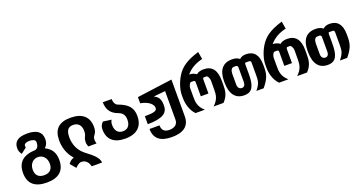

<svg xmlns="http://www.w3.org/2000/svg" viewBox="-45 -1585 4906 2601"><g transform="rotate(-20 2408.0 -284.5)"><path d="M300.8 196.3C475.1 196.3 562 116.7 562 -35.6C562 -138.7 522 -206.5 430.7 -250C465.8 -280.8 480 -317.9 480 -364.7C480 -469.2 410.2 -520.5 273.4 -520.5C143.6 -520.5 79.6 -474.1 79.6 -378.9C79.6 -360.4 82 -346.2 86.9 -331.5C92.3 -315.9 100.1 -302.2 112.3 -286.1L193.4 -349.1L189 -372.1C189 -388.2 200.2 -399.4 212.4 -405.8C226.6 -413.1 244.6 -416.5 267.1 -416.5C287.6 -416.5 308.1 -413.6 327.1 -405.3C347.2 -396.5 354.5 -386.7 354.5 -361.3C354.5 -338.9 348.6 -315.9 340.3 -301.8C331.1 -286.1 317.9 -277.8 303.7 -272C127.9 -267.1 39.1 -189.9 39.1 -36.1C39.1 116.7 126.5 196.3 300.8 196.3ZM300.8 90.3C218.3 90.3 177.7 43.9 177.7 -31.2C177.7 -216.8 423.8 -217.3 423.8 -31.2C423.8 44.4 382.8 90.3 300.8 90.3Z M945.3 196.3H1093.8C1093.8 123 1001 52.2 932.1 0C887.7 -33.7 793.5 -111.8 793.5 -276.9C793.5 -372.6 825.2 -416.5 897 -416.5C931.6 -416.5 960.4 -406.2 981 -385.3C1000 -365.7 1013.2 -334.5 1013.2 -286.1C1013.2 -245.6 1003.9 -226.1 989.7 -198.2C983.9 -187 979 -161.1 979 -133.8C979 -125 979.5 -119.1 983.4 -105.5C986.3 -94.2 989.7 -84.5 993.2 -71.8L1112.3 -72.3C1107.9 -85.9 1105.5 -95.2 1104 -106.4C1103 -113.8 1102.5 -122.1 1102.5 -127.9C1102.5 -138.2 1104 -150.4 1106.4 -158.7C1108.4 -165.5 1110.8 -169.4 1118.2 -179.7C1141.6 -212.9 1156.7 -235.4 1156.7 -294.9C1156.7 -439 1068.8 -520.5 897.5 -520.5C730 -520.5 649.9 -442.9 649.9 -283.2C649.9 -180.2 683.1 -78.1 756.8 2.9C722.2 12.2 697.3 31.7 673.8 64.9L742.7 145.5C776.9 109.9 806.2 91.8 830.1 91.8C838.4 91.8 851.1 93.8 863.3 96.2C901.9 107.4 931.6 141.1 945.3 196.3Z M1502.4 0C1674.8 0 1759.3 -87.4 1759.3 -232.4C1759.3 -353 1701.2 -418 1563 -468.3L1563.5 -467.8C1534.7 -478 1510.7 -510.7 1510.3 -567.4H1382.3C1382.8 -462.4 1427.7 -391.6 1535.6 -355H1535.2C1588.9 -334 1615.2 -297.4 1615.2 -231C1615.2 -149.4 1575.2 -104.5 1506.8 -104.5C1437 -104.5 1395.5 -151.4 1395.5 -233.9C1395.5 -264.6 1401.4 -284.7 1414.1 -305.2L1293.5 -321.8C1260.3 -283.7 1252 -262.2 1252 -219.2C1252 -81.1 1336.9 0 1502.4 0Z M2105 196.3C2274.9 196.3 2361.3 126.5 2361.3 -9.8V-538.6L1853.5 -470.2V-381.3C1972.7 -359.9 2029.3 -301.8 2029.3 -252C2029.3 -210 1989.7 -194.8 1853.5 -194.8V-79.6C1956.5 -79.6 2033.7 -94.7 2079.1 -120.1C2130.9 -148.9 2146.5 -193.4 2146.5 -248.5C2146.5 -274.4 2143.1 -309.6 2131.3 -335.9C2120.1 -361.8 2100.1 -384.3 2062.5 -401.4V-404.3L2074.2 -405.8C2081.1 -406.7 2075.2 -405.8 2083.5 -406.7C2085.9 -407.2 2088.9 -407.2 2092.3 -407.7C2095.2 -407.7 2098.6 -408.2 2103 -408.7C2135.3 -412.6 2146 -413.1 2165 -415C2186 -417 2206.5 -418.9 2227.1 -421.4V-10.7C2227.1 24.4 2214.8 50.3 2193.4 67.4C2171.4 85 2138.7 93.3 2104 93.3C2030.8 93.3 1997.1 56.2 1997.1 -10.7H1853.5C1854 128.4 1937 196.3 2105 196.3Z M2513.2 0H2647.5C2604.5 -37.1 2583 -73.7 2571.8 -109.9C2560.5 -146 2560.1 -181.2 2560.1 -217.8V-341.8C2560.1 -354 2564.5 -373 2571.8 -388.7C2579.1 -404.3 2588.4 -416.5 2599.6 -416.5H2633.3C2641.1 -416.5 2647.5 -415.5 2651.9 -411.6C2655.8 -407.7 2658.2 -400.4 2658.2 -387.2L2657.7 -189.5H2768.1V-384.8C2768.1 -411.6 2774.9 -416.5 2788.1 -416.5H2819.3C2830.1 -416.5 2840.8 -404.8 2848.6 -388.7C2855.5 -374 2860.4 -354.5 2860.4 -341.8L2859.4 -205.6C2859.4 -173.8 2857.9 -140.6 2846.7 -106.9C2835 -71.8 2813.5 -37.1 2773.9 0H2916C2952.6 -36.6 2973.1 -74.7 2984.4 -113.3C2995.6 -151.4 2997.1 -189.5 2997.1 -228.5V-293.9C2997.1 -442.9 2937.5 -520.5 2816.4 -520.5C2773.4 -520.5 2737.8 -510.7 2711.9 -487.3C2688.5 -506.3 2651.4 -520.5 2610.4 -520.5C2671.4 -593.3 2751.5 -635.7 2847.7 -657.7L2829.6 -765.1C2650.4 -711.4 2565.4 -648.9 2505.4 -554.2C2454.1 -473.6 2421.4 -369.6 2421.4 -292.5V-250C2421.4 -216.8 2425.8 -172.9 2439.5 -127.9C2453.1 -83 2476.1 -37.1 2513.2 0Z M3217.8 0C3278.8 0 3316.4 -20.5 3339.8 -61.5C3363.3 -102.5 3372.6 -164.1 3372.6 -246.1V-391.6C3372.6 -401.4 3376.5 -411.6 3383.8 -411.6H3430.2C3449.2 -411.6 3460.4 -405.3 3460.4 -384.3V-218.8C3460.4 -171.4 3460.4 -137.7 3451.7 -106C3442.9 -74.2 3425.3 -43 3390.1 0H3495.1C3534.2 -47.4 3560.5 -86.9 3576.7 -126.5C3592.8 -165.5 3599.1 -206.5 3599.1 -257.3V-302.7C3599.1 -444.8 3538.1 -515.6 3425.8 -515.6C3380.4 -515.6 3355.5 -503.9 3331.1 -481.9C3303.7 -505.4 3270 -515.6 3223.6 -515.6C3091.8 -515.6 3023.4 -433.6 3023.4 -272.5V-258.3C3023.4 -86.9 3092.3 0 3217.8 0ZM3220.2 -104.5C3188 -104.5 3162.6 -127.9 3162.6 -174.8V-325.7C3162.6 -349.1 3166.5 -370.6 3174.8 -386.2C3183.1 -401.9 3196.8 -411.6 3214.8 -411.6H3248C3252 -411.6 3257.8 -409.2 3262.7 -404.8C3267.6 -400.4 3271 -393.6 3271 -384.3L3271.5 -173.8C3271 -131.3 3254.9 -104.5 3220.2 -104.5Z M3717.3 0H3851.6C3808.6 -37.1 3787.1 -73.7 3775.9 -109.9C3764.6 -146 3764.2 -181.2 3764.2 -217.8V-341.8C3764.2 -354 3768.6 -373 3775.9 -388.7C3783.2 -404.3 3792.5 -416.5 3803.7 -416.5H3837.4C3845.2 -416.5 3851.6 -415.5 3856 -411.6C3859.9 -407.7 3862.3 -400.4 3862.3 -387.2L3861.8 -189.5H3972.2V-384.8C3972.2 -411.6 3979 -416.5 3992.2 -416.5H4023.4C4034.2 -416.5 4044.9 -404.8 4052.7 -388.7C4059.6 -374 4064.5 -354.5 4064.5 -341.8L4063.5 -205.6C4063.5 -173.8 4062 -140.6 4050.8 -106.9C4039.1 -71.8 4017.6 -37.1 3978 0H4120.1C4156.7 -36.6 4177.2 -74.7 4188.5 -113.3C4199.7 -151.4 4201.2 -189.5 4201.2 -228.5V-293.9C4201.2 -442.9 4141.6 -520.5 4020.5 -520.5C3977.5 -520.5 3941.9 -510.7 3916 -487.3C3892.6 -506.3 3855.5 -520.5 3814.5 -520.5C3875.5 -593.3 3955.6 -635.7 4051.8 -657.7L4033.7 -765.1C3854.5 -711.4 3769.5 -648.9 3709.5 -554.2C3658.2 -473.6 3625.5 -369.6 3625.5 -292.5V-250C3625.5 -216.8 3629.9 -172.9 3643.6 -127.9C3657.2 -83 3680.2 -37.1 3717.3 0Z M4421.9 0C4482.9 0 4520.5 -20.5 4543.9 -61.5C4567.4 -102.5 4576.7 -164.1 4576.7 -246.1V-391.6C4576.7 -401.4 4580.6 -411.6 4587.9 -411.6H4634.3C4653.3 -411.6 4664.6 -405.3 4664.6 -384.3V-218.8C4664.6 -171.4 4664.6 -137.7 4655.8 -106C4647 -74.2 4629.4 -43 4594.2 0H4699.2C4738.3 -47.4 4764.6 -86.9 4780.8 -126.5C4796.9 -165.5 4803.2 -206.5 4803.2 -257.3V-302.7C4803.2 -444.8 4742.2 -515.6 4629.9 -515.6C4584.5 -515.6 4559.6 -503.9 4535.2 -481.9C4507.8 -505.4 4474.1 -515.6 4427.7 -515.6C4295.9 -515.6 4227.5 -433.6 4227.5 -272.5V-258.3C4227.5 -86.9 4296.4 0 4421.9 0ZM4424.3 -104.5C4392.1 -104.5 4366.7 -127.9 4366.7 -174.8V-325.7C4366.7 -349.1 4370.6 -370.6 4378.9 -386.2C4387.2 -401.9 4400.9 -411.6 4418.9 -411.6H4452.1C4456.1 -411.6 4461.9 -409.2 4466.8 -404.8C4471.7 -400.4 4475.1 -393.6 4475.1 -384.3L4475.6 -173.8C4475.1 -131.3 4459 -104.5 4424.3 -104.5Z"/></g></svg>

Font: Hack
Style: Bold
Weight: 700
Monospace: yes
Designer: Christopher Simpkins
Foundry: Christopher Simpkins
Version: Version 2.010